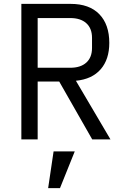

<svg xmlns="http://www.w3.org/2000/svg" viewBox="-20 -718 640 989"><path d="M174 0H90V-698H344Q440 -698 491.5 -645Q543 -592 543 -497Q543 -412 498.5 -361Q454 -310 371 -302L549 0H455L285 -298H174ZM342 -369Q395 -369 424.5 -395.5Q454 -422 454 -471V-523Q454 -572 424.5 -598.5Q395 -625 342 -625H174V-369ZM256 62H365L289 251H228Z"/></svg>

Font: iA Writer Duo V
Style: Regular
Weight: 400
Designer: Mike Abbink, Paul van der Laan, Pieter van Rosmalen, Oliver Reichenstein
Foundry: Information Architects Inc.
Version: Version 2.000